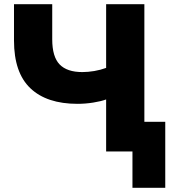

<svg xmlns="http://www.w3.org/2000/svg" viewBox="-20 -725 830 919"><path d="M488 0V-249Q464 -240 426 -234Q388 -228 351 -228Q204 -228 125.5 -302.5Q47 -377 47 -531V-705H230V-537Q230 -453 265.5 -416.5Q301 -380 374 -380Q401 -380 431 -385Q461 -390 488 -400V-705H671V-142H771V174H614V0Z"/></svg>

Font: Mulish Black
Style: Regular
Weight: 900
Designer: Vernon Adams
Foundry: Vernon Adams
Version: Version 3.603; ttfautohint (v1.8.3)